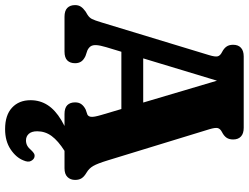

<svg xmlns="http://www.w3.org/2000/svg" viewBox="-134 -609 972 750"><g transform="rotate(90 352.0 -234.0)"><path d="M550.7 -32.2 566.3 0Q527.1 24.9 508.4 50.2Q489.8 75.5 489.8 106.6Q489.8 128.6 499.9 139.6Q510 150.5 525.5 150.5Q536.6 150.5 545.7 145.7Q554.9 140.8 564 129.8Q571.2 122.1 577.3 118.8Q583.5 115.4 591.8 117.8Q600.3 120.5 605.9 131.3Q611.6 142.1 603.6 160.4Q592.3 189.3 560.2 210.7Q528.1 232.1 481.5 232.1Q426.9 232.1 397.7 205.1Q368.4 178.1 368.4 132.7Q368.4 95.9 387.3 66.3Q406.2 36.6 446.4 12.4Q486.6 -11.8 550.7 -32.2ZM147 -307.4H436.5L437.6 -222.1H146.2ZM223.9 -41.3Q223.9 -21.9 213 -10.9Q202.1 0 178.3 0H42.4Q19.1 0 8 -10.9Q-3.1 -21.9 -3.1 -41.3Q-3.1 -54.4 3 -63.7Q9.1 -73.1 21.9 -82.2L34.8 -89.9Q45.6 -96.8 50.9 -106.7Q56.3 -116.7 65.1 -146.2L192.3 -564.7Q199.6 -588.5 197 -598.5Q194.4 -608.4 180.3 -615.4Q166 -622.7 159 -632.8Q151.9 -642.8 151.9 -658.7Q151.9 -678.6 163.7 -689.3Q175.4 -700 197.5 -700H476.1Q498.7 -700 510.2 -689.2Q521.8 -678.4 521.8 -658.7Q521.8 -642.9 514.8 -632.8Q507.8 -622.7 493.5 -615.4Q480 -608.6 477.4 -598.8Q474.8 -589 481.9 -565.7L603.3 -169.4Q615.7 -128.7 625.4 -112Q635.2 -95.4 651.2 -86.2Q666.8 -77 673.3 -66.8Q679.8 -56.7 679.8 -41.3Q679.8 -23.1 668.4 -11.5Q657.1 0 634.1 0H422.5Q398.8 0 387.8 -10.9Q376.9 -21.9 376.9 -41.3Q376.9 -56.4 384.1 -66Q391.2 -75.7 404.8 -82.6L424.1 -89.2Q431.7 -92.6 433.3 -103.4Q434.8 -114.3 426.1 -143.8L283.5 -624.9L300.9 -624.4L161.3 -163Q154.1 -138.8 153.3 -124.5Q152.5 -110.3 157.9 -102.2Q163.4 -94.2 174.3 -89.2L196.1 -81.8Q211.4 -74.5 217.6 -64.8Q223.9 -55.2 223.9 -41.3Z"/></g></svg>

Font: Fraunces 144pt S100 Black
Style: Regular
Weight: 900
Version: Version 1.000